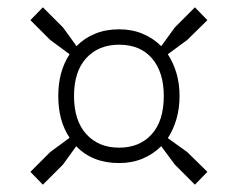

<svg xmlns="http://www.w3.org/2000/svg" viewBox="-20 -632 650 524"><path d="M63 -163 117 -217 170 -256Q139 -302 139 -370Q139 -437 170 -484L117 -523L63 -577L97 -612L152 -557L189 -506Q210 -528 239.5 -540Q269 -552 305 -552Q340 -552 369 -540Q398 -528 420 -506L457 -557L512 -612L546 -577L491 -523L438 -484Q453 -461 461.5 -432.5Q470 -404 470 -370Q470 -336 461.5 -307Q453 -278 438 -255L491 -217L546 -163L512 -128L457 -183L420 -233Q398 -211 369 -199Q340 -187 305 -187Q232 -187 188 -233L152 -183L97 -128ZM182 -370Q182 -303 215.5 -266Q249 -229 305 -229Q361 -229 394 -265.5Q427 -302 427 -370Q427 -435 395 -472.5Q363 -510 305 -510Q249 -510 215.5 -473.5Q182 -437 182 -370Z"/></svg>

Font: Encode Sans Normal
Style: ExtraLight
Weight: 200
Designer: Pablo Impallari, Andres Torresi
Foundry: Pablo Impallari, Andres Torresi
Version: Version 1.000; ttfautohint (v1.00) -l 8 -r 50 -G 200 -x 14 -